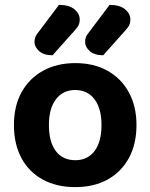

<svg xmlns="http://www.w3.org/2000/svg" viewBox="-20 -750 615 785"><path d="M538 -239Q538 -161 507 -104Q476 -47 420 -16Q364 15 288 15Q212 15 155.5 -15.5Q99 -46 68 -103Q37 -160 37 -239Q37 -317 68.5 -373.5Q100 -430 156.5 -461Q213 -492 288 -492Q363 -492 419 -461Q475 -430 506.5 -373Q538 -316 538 -239ZM287 -382Q238 -382 209 -344.5Q180 -307 180 -239Q180 -169 208.5 -132Q237 -95 288 -95Q338 -95 366.5 -132.5Q395 -170 395 -239Q395 -306 366.5 -344Q338 -382 287 -382ZM139 -621 221 -730Q263 -730 284.5 -712Q306 -694 306 -670Q306 -652 296.5 -639Q287 -626 268 -606L195 -524Q159 -524 140 -541Q121 -558 121 -578Q121 -589 124.5 -598.5Q128 -608 139 -621ZM346 -621 428 -730Q470 -730 491.5 -712Q513 -694 513 -670Q513 -652 503.5 -639Q494 -626 475 -606L402 -524Q366 -524 347 -541Q328 -558 328 -578Q328 -589 331.5 -598.5Q335 -608 346 -621Z"/></svg>

Font: BalooTamma2Bold
Style: Bold
Weight: 700
Designer: Divya Kowshik, Shuchita Grover and Ek Type
Foundry: Ek Type
Version: Version 1.700